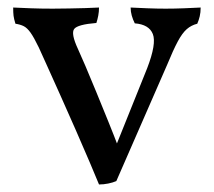

<svg xmlns="http://www.w3.org/2000/svg" viewBox="-20 -481 568 510"><path d="M243 9Q235 -11 218.5 -49.5Q202 -88 181.5 -135Q161 -182 140.5 -227.5Q120 -273 104.5 -307.5Q89 -342 83 -355Q70 -382 61 -394.5Q52 -407 43 -411.5Q34 -416 21 -418Q17 -431 16 -439Q15 -447 15 -461Q36 -460 62 -459Q88 -458 120 -458Q141 -458 163.5 -458.5Q186 -459 206.5 -459.5Q227 -460 243 -461Q243 -450 241 -439.5Q239 -429 236 -420Q186 -416 177 -404Q168 -392 187 -351Q194 -336 207 -305.5Q220 -275 236 -236Q252 -197 268 -157.5Q284 -118 296 -86H285Q311 -151 332 -203Q353 -255 371 -300Q396 -365 386 -390.5Q376 -416 338 -419Q333 -429 330 -439.5Q327 -450 327 -461Q346 -460 371.5 -459Q397 -458 420 -458Q443 -458 469 -459Q495 -460 513 -461Q513 -448 510.5 -437.5Q508 -427 504 -418Q488 -414 476 -403.5Q464 -393 452 -370.5Q440 -348 424 -309L289 0Q280 4 267.5 6.5Q255 9 243 9Z"/></svg>

Font: Vollkorn
Style: Regular
Weight: 400
Designer: Friedrich Althausen
Foundry: Friedrich Althausen
Version: Version 4.104